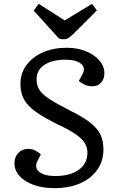

<svg xmlns="http://www.w3.org/2000/svg" viewBox="-20 -963 600 997"><path d="M517 -187Q517 -126 484.5 -80.5Q452 -35 395 -10.5Q338 14 262 14Q203 14 156 -2.5Q109 -19 82 -48.5Q55 -78 55 -115Q55 -147 74.5 -168.5Q94 -190 127 -190Q147 -190 163 -181.5Q179 -173 192 -161L175 -128Q157 -93 183 -71Q209 -49 268 -49Q343 -49 388.5 -81Q434 -113 434 -171Q434 -196 421 -218.5Q408 -241 375 -264.5Q342 -288 282 -316Q210 -351 167 -381.5Q124 -412 105 -446.5Q86 -481 86 -527Q86 -582 117 -624.5Q148 -667 202.5 -691Q257 -715 327 -715Q382 -715 426 -697Q470 -679 496 -649Q522 -619 522 -582Q522 -554 505.5 -534.5Q489 -515 459 -515Q437 -515 419.5 -523.5Q402 -532 389 -542L409 -579Q426 -611 400.5 -632Q375 -653 319 -653Q251 -653 210.5 -626Q170 -599 170 -551Q170 -521 183.5 -498Q197 -475 235.5 -449.5Q274 -424 349 -386Q416 -353 452 -323.5Q488 -294 502.5 -262Q517 -230 517 -187ZM155 -908 181 -943 316 -857 458 -943 483 -909 363 -789Q349 -775 337 -767Q325 -759 311 -759Q302 -759 296.5 -760.5Q291 -762 286 -763Z"/></svg>

Font: Literata 7pt
Style: Italic
Weight: 400
Italic angle: -2°
Designer: Latin by Veronika Burian and Jose Scaglione. Greek by Irene Vlachou. Cyrillic by Vera Evstafieva
Foundry: TypeTogether
Version: Version 3.002